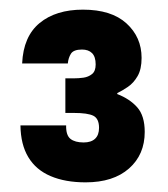

<svg xmlns="http://www.w3.org/2000/svg" viewBox="-20 -874 349 398"><path d="M157.5 -496Q115.1 -496 84.8 -509Q54.5 -521.9 38.7 -548.2Q22.9 -574.4 22.4 -614H117.1Q116.6 -593.6 126.1 -586.1Q135.5 -578.7 153.4 -578.7Q168.9 -578.7 177.1 -586.4Q185.3 -594.1 185.3 -609Q185.3 -628 173.6 -634Q161.9 -639.9 133 -639.9H115.5V-711.6H133Q142.9 -711.6 153.1 -713Q163.3 -714.5 170.8 -720.5Q178.3 -726.5 178.3 -740.4Q178.3 -756.4 170.8 -763.9Q163.4 -771.3 149.9 -771.3Q132.5 -771.3 127 -762.6Q121.6 -753.9 120.6 -742.5H25.9Q28.4 -798.5 62.2 -826.3Q95.9 -854 151.9 -854Q211 -854 242.2 -825.5Q273.5 -797 273.5 -754Q273.5 -730.5 265.2 -716.2Q257 -702 245.2 -694Q233.5 -686 223.1 -681V-679Q249 -669 264.5 -651.5Q280 -634 280 -600.5Q280 -553.5 247.5 -524.8Q214.9 -496 157.5 -496Z"/></svg>

Font: Envelope Sans Variable
Style: Regular
Weight: 500
Designer: Andreas Rasmussen / Norman Anderson
Foundry: mail.de GmbH
Version: Version 1.150